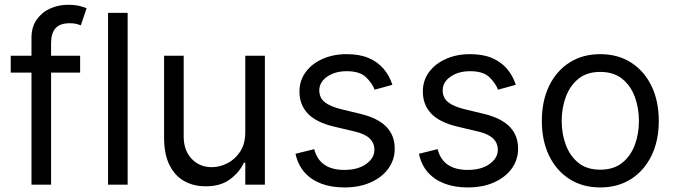

<svg xmlns="http://www.w3.org/2000/svg" viewBox="-20 -782 2860 813"><path d="M319.3 -545.9V-474.6H25.4V-545.9ZM113.3 0V-621.1Q113.3 -668 135.5 -699.2Q157.7 -730.5 192.9 -746.1Q228 -761.7 266.6 -761.7Q297.9 -761.7 317.6 -756.6Q337.4 -751.5 346.7 -747.1L322.3 -674.8Q315.9 -677.2 304.9 -680.4Q293.9 -683.6 275.4 -683.6Q233.9 -683.6 215.1 -662.4Q196.3 -641.1 196.3 -600.6V0Z M520.5 -727.5V0H437.5V-727.5Z M1018.6 -222.7V-545.9H1101.6V0H1018.6V-92.8H1012.7Q993.2 -51.3 952.9 -22Q912.6 7.3 850.6 6.8Q799.3 6.8 759.8 -15.4Q720.2 -37.6 697.5 -83.5Q674.8 -129.4 674.8 -199.2V-545.9H757.8V-204.1Q757.8 -145 791.7 -109.4Q825.7 -73.7 877.9 -74.2Q909.2 -74.2 941.7 -90.1Q974.1 -106 996.3 -138.9Q1018.6 -171.9 1018.6 -222.7Z M1641.6 -422.9 1566.4 -402.3Q1555.7 -430.2 1529.5 -455.3Q1503.4 -480.5 1448.2 -480.5Q1398.4 -480.5 1365.2 -457.3Q1332 -434.1 1332 -399.4Q1332 -368.2 1354.7 -349.6Q1377.4 -331.1 1425.8 -319.3L1506.8 -299.8Q1579.6 -282.2 1615.5 -245.6Q1651.4 -209 1651.4 -152.3Q1651.4 -105.5 1624.5 -68.4Q1597.7 -31.2 1549.8 -9.8Q1502 11.7 1438.5 11.7Q1382.8 11.7 1339.8 -4.6Q1296.9 -21 1269 -52.7Q1241.2 -84.5 1231.4 -130.9L1310.5 -150.4Q1321.8 -106.4 1353.8 -84.5Q1385.7 -62.5 1437.5 -62.5Q1495.6 -62.5 1530.5 -87.6Q1565.4 -112.8 1565.4 -147.5Q1565.4 -176.3 1545.4 -195.6Q1525.4 -214.8 1484.4 -224.6L1393.6 -246.1Q1318.4 -264.2 1283.2 -301.3Q1248 -338.4 1248 -394.5Q1248 -440.9 1274.2 -476.6Q1300.3 -512.2 1345.7 -532.5Q1391.1 -552.7 1448.2 -552.7Q1502.4 -552.7 1540.8 -536.4Q1579.1 -520 1604 -491Q1628.9 -461.9 1641.6 -422.9Z M2164.1 -422.9 2088.9 -402.3Q2078.1 -430.2 2052 -455.3Q2025.9 -480.5 1970.7 -480.5Q1920.9 -480.5 1887.7 -457.3Q1854.5 -434.1 1854.5 -399.4Q1854.5 -368.2 1877.2 -349.6Q1899.9 -331.1 1948.2 -319.3L2029.3 -299.8Q2102.1 -282.2 2137.9 -245.6Q2173.8 -209 2173.8 -152.3Q2173.8 -105.5 2147 -68.4Q2120.1 -31.2 2072.3 -9.8Q2024.4 11.7 1960.9 11.7Q1905.3 11.7 1862.3 -4.6Q1819.3 -21 1791.5 -52.7Q1763.7 -84.5 1753.9 -130.9L1833 -150.4Q1844.2 -106.4 1876.2 -84.5Q1908.2 -62.5 1960 -62.5Q2018.1 -62.5 2053 -87.6Q2087.9 -112.8 2087.9 -147.5Q2087.9 -176.3 2067.9 -195.6Q2047.9 -214.8 2006.8 -224.6L1916 -246.1Q1840.8 -264.2 1805.7 -301.3Q1770.5 -338.4 1770.5 -394.5Q1770.5 -440.9 1796.6 -476.6Q1822.8 -512.2 1868.2 -532.5Q1913.6 -552.7 1970.7 -552.7Q2024.9 -552.7 2063.2 -536.4Q2101.6 -520 2126.5 -491Q2151.4 -461.9 2164.1 -422.9Z M2521.5 11.7Q2447.8 11.7 2392.1 -23.4Q2336.4 -58.6 2305.4 -122.1Q2274.4 -185.5 2274.4 -269.5Q2274.4 -355 2305.4 -418.7Q2336.4 -482.4 2392.1 -517.6Q2447.8 -552.7 2521.5 -552.7Q2595.7 -552.7 2651.4 -517.6Q2707 -482.4 2738.3 -418.7Q2769.5 -355 2769.5 -269.5Q2769.5 -185.5 2738.3 -122.1Q2707 -58.6 2651.4 -23.4Q2595.7 11.7 2521.5 11.7ZM2521.5 -63.5Q2578.1 -63.5 2614.3 -92.3Q2650.4 -121.1 2668 -168.2Q2685.5 -215.3 2685.5 -269.5Q2685.5 -324.7 2668 -372.1Q2650.4 -419.4 2614.3 -448.5Q2578.1 -477.5 2521.5 -477.5Q2465.3 -477.5 2429.4 -448.5Q2393.6 -419.4 2376 -372.1Q2358.4 -324.7 2358.4 -269.5Q2358.4 -215.3 2376 -168.2Q2393.6 -121.1 2429.4 -92.3Q2465.3 -63.5 2521.5 -63.5Z"/></svg>

Font: Inter V
Style: Weight 400 Optical size 14.0
Weight: 400
Designer: Rasmus Andersson
Foundry: rsms
Version: Version 4.000;git-4fc901f